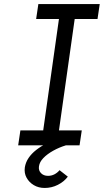

<svg xmlns="http://www.w3.org/2000/svg" viewBox="-20 -720 514 951"><path d="M70 0 81 -74H194L272 -626H159L170 -700H474L463 -626H350L272 -74H385L374 0ZM201 211Q171 211 147.5 197Q124 183 111.5 160Q99 137 103 109Q107 84 121.5 62.5Q136 41 159 23Q182 5 212 -10.5Q242 -26 275 -38L306 0Q273 10 243.5 26.5Q214 43 195 62.5Q176 82 173 104Q170 124 183 137.5Q196 151 218 151Q235 151 249.5 143.5Q264 136 275 123L316 155Q297 180 266.5 195.5Q236 211 201 211Z"/></svg>

Font: Lexend Light
Style: Italic
Weight: 300
Italic angle: -8.13011°
Designer: Bonnie Shaver-Troup, Thomas Jockin
Foundry: Lexend
Version: Version 1.007